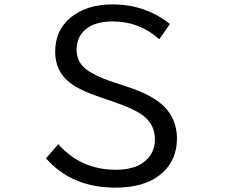

<svg xmlns="http://www.w3.org/2000/svg" viewBox="-20 -820 1040 880"><path d="M190.9 -94.2 247.1 -159.2Q351.1 -42 510.3 -42Q593.3 -42 638.2 -76.2Q689.9 -114.7 689.9 -181.2Q689.9 -247.1 639.2 -287.6Q597.2 -320.8 496.1 -355L442.9 -373Q343.8 -406.7 300.3 -440.9Q232.9 -493.7 232.9 -582Q232.9 -680.7 302.2 -738.3Q375.5 -799.8 496.6 -799.8Q645.5 -799.8 758.8 -710L710 -640.1Q619.6 -721.7 496.1 -721.7Q414.1 -721.7 370.1 -683.6Q331.1 -648.9 331.1 -590.8Q331.1 -542.5 365.7 -510.3Q403.3 -475.1 503.9 -441.9L562 -422.9Q681.2 -383.8 732.9 -331.1Q791 -272 791 -186Q791 -76.7 707.5 -14.2Q635.3 40 508.3 40Q309.1 40 190.9 -94.2Z"/></svg>

Font: BIZ UDGothic
Style: Regular
Weight: 400
Monospace: yes
Designer: TypeBank Co., Ltd.
Foundry: Morisawa Inc.
Version: Version 1.05